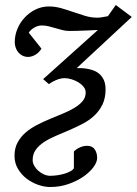

<svg xmlns="http://www.w3.org/2000/svg" viewBox="-20 -520 548 769"><path d="M287.1 -247.1H302.2Q313 -247.1 325.9 -245.1Q338.9 -243.2 352.5 -238.5Q366.2 -233.9 377.4 -224.4Q388.7 -214.8 395.8 -199.7Q402.8 -184.6 402.8 -162.1Q402.8 -127 390.4 -101.3Q377.9 -75.7 357.4 -56.6Q336.9 -37.6 310.5 -23.9Q284.2 -10.3 256.8 1.5Q229.5 13.2 203.1 24.4Q176.8 35.6 156.2 49.1Q135.7 62.5 123.3 79.8Q110.8 97.2 110.8 121.1Q110.8 132.8 117.2 144Q123.5 155.3 133.5 164.1Q143.6 172.9 156 178.5Q168.5 184.1 181.2 184.1Q193.4 184.1 208 182.1Q222.7 180.2 236.3 176.3Q250 172.4 260.7 166.7Q271.5 161.1 275.9 153.8V86.9Q283.7 78.1 298.6 71Q313.5 64 329.1 64Q349.6 64 359.4 78.1Q369.1 92.3 369.1 112.8Q369.1 128.9 354.5 149.2Q339.8 169.4 314.5 187Q289.1 204.6 254.9 216.8Q220.7 229 181.2 229Q157.7 229 132.6 220.2Q107.4 211.4 86.4 195.3Q65.4 179.2 51.8 156Q38.1 132.8 38.1 104Q38.1 73.7 50.3 51Q62.5 28.3 82.5 11Q102.5 -6.3 128.2 -19.5Q153.8 -32.7 180.7 -43.9Q207.5 -55.2 233.2 -65.7Q258.8 -76.2 278.8 -88.4Q298.8 -100.6 311 -115.2Q323.2 -129.9 323.2 -149.9Q323.2 -161.6 314.9 -172.1Q306.6 -182.6 294.2 -190.2Q281.7 -197.8 266.8 -202.4Q252 -207 238.8 -207Q226.1 -207 214.8 -203.1Q203.6 -199.2 194.8 -194.8Q184.6 -189.5 175.8 -183.1L152.8 -203.1L372.1 -399.9Q349.1 -398.9 327.6 -397.9Q309.1 -397 289.8 -396.5Q270.5 -396 257.8 -396Q244.1 -396 230.5 -399.4Q216.8 -402.8 203.1 -407Q189.5 -411.1 175.5 -414.6Q161.6 -418 147 -418Q131.8 -418 117.2 -409.4Q102.5 -400.9 95.2 -389.2L146 -325.2Q142.1 -318.8 136.5 -312.7Q130.9 -306.6 123.8 -302Q116.7 -297.4 108.6 -294.7Q100.6 -292 92.8 -292Q80.6 -292 70.6 -296.9Q60.5 -301.8 53.7 -309.8Q46.9 -317.9 43 -328.6Q39.1 -339.4 39.1 -351.1Q39.1 -378.9 49.8 -404.5Q60.5 -430.2 79.3 -450.2Q98.1 -470.2 123 -482.2Q147.9 -494.1 175.8 -494.1Q201.2 -494.1 225.6 -487.1Q250 -480 273.9 -471.7Q297.9 -463.4 321.5 -456.3Q345.2 -449.2 370.1 -449.2Q380.4 -449.2 390.9 -451.4Q401.4 -453.6 412.1 -455.1L443.8 -500L507.8 -452.1Z"/></svg>

Font: Charis SIL Phon
Style: Italic
Weight: 400
Italic angle: -11°
Foundry: SIL International
Version: Version 5.000